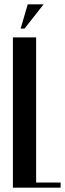

<svg xmlns="http://www.w3.org/2000/svg" viewBox="-20 -873 302 893"><path d="M148 -699V-24H262V0H40V-699ZM76 -740 109 -853H183L94 -740Z"/></svg>

Font: Moniqa Extra Bold Narrow Heading
Style: Regular
Weight: 800
Width: 4
Designer: Rajesh Rajput
Foundry: Rajesh Rajput
Version: Version 1.000;December 15, 2022;FontCreator 14.0.0.2794 32-b